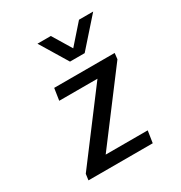

<svg xmlns="http://www.w3.org/2000/svg" viewBox="-176 -883 952 1009"><g transform="rotate(-30 300.0 -378.0)"><path d="M69 0 74 -37 377 -439H145L156 -511H523L519 -475L215 -72H470L459 0ZM534 -756 386 -589H297L196 -756H277L369 -604H314L448 -756Z"/></g></svg>

Font: Chivo Mono
Style: Italic
Weight: 400
Italic angle: -8.05°
Monospace: yes
Version: Version 1.008